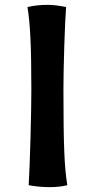

<svg xmlns="http://www.w3.org/2000/svg" viewBox="-20 -659 389 790"><path d="M98 103Q102 37 105.5 -91.5Q109 -220 109 -289Q109 -429 105 -506.5Q101 -584 93 -630Q131 -639 176 -639Q209 -639 252 -630Q248 -581 244.5 -469.5Q241 -358 241 -289Q241 -118 244.5 -34Q248 50 257 103Q225 111 184 111Q141 111 98 103Z"/></svg>

Font: Mirza SemiBold
Style: Regular
Weight: 600
Designer: Arabic design by Kourosh Beigpour, Latin design by Eduardo Tunni, engineering by Lasse Fister
Version: Version 1.0010g